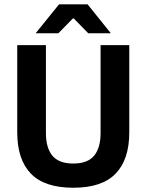

<svg xmlns="http://www.w3.org/2000/svg" viewBox="-20 -846 672 880"><path d="M316 14.5Q184 14.5 121.5 -50.2Q59 -115 59 -239.5V-639H190.5V-236.5Q190.5 -168 220.2 -132.2Q250 -96.5 316 -96.5Q381.5 -96.5 411.2 -132.2Q441 -168 441 -236.5V-639H572.5V-239.5Q572.5 -115 510 -50.2Q447.5 14.5 316 14.5ZM145 -695.5 250.5 -826H381.5L486.5 -695.5V-693.5H384.5L318 -761.5H314L247.5 -693.5H145Z"/></svg>

Font: Anek Devanagari Medium SemiBold
Style: Regular
Weight: 600
Version: Version 1.003